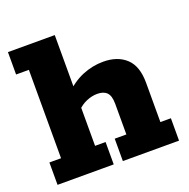

<svg xmlns="http://www.w3.org/2000/svg" viewBox="-108 -687 776 790"><g transform="rotate(-20 279.5 -291.5)"><path d="M13 0V-98H64V-485H8V-583H213V-337L187 -335Q226 -375 270.5 -393.5Q315 -412 362 -412Q425 -412 462 -377.5Q499 -343 499 -270V-98H545V0H299V-98H350V-232Q350 -267 336 -281.5Q322 -296 294 -296Q271 -296 247 -286Q223 -276 203 -255L213 -290V-98H259V0Z"/></g></svg>

Font: Rokkitt SemiBold ExtraBold
Style: Regular
Weight: 800
Version: Version 3.103